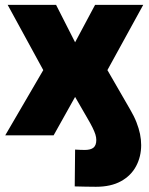

<svg xmlns="http://www.w3.org/2000/svg" viewBox="-20 -542 595 769"><path d="M364.3 206.1Q343.8 206.1 322.3 205.6Q300.8 205.1 279.3 204.6L280.8 57.1Q290 57.6 299.6 58.1Q309.1 58.6 319.3 58.6Q343.3 58.6 354.5 49.3Q365.7 40 365.7 18.6Q365.7 8.3 362.1 -3.4Q358.4 -15.1 350.6 -31Q342.8 -46.9 330.1 -68.4L280.8 -153.8L194.8 0H1L153.3 -261.2L10.7 -522.5H204.6L280.8 -372.6L360.8 -522.5H553.7L410.2 -261.2L501.5 -103Q517.1 -76.7 526.6 -52.2Q536.1 -27.8 540.8 -5.4Q545.4 17.1 545.4 39.1Q545.4 85.4 525.1 123.5Q504.9 161.6 464.6 183.8Q424.3 206.1 364.3 206.1Z"/></svg>

Font: Inter 28pt Black
Style: Regular
Weight: 900
Designer: Rasmus Andersson
Foundry: rsms
Version: Version 4.001;git-66647c0bb